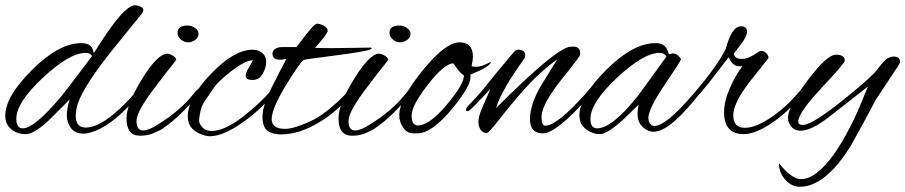

<svg xmlns="http://www.w3.org/2000/svg" viewBox="-29 -505 3442 730"><path d="M328 -303Q440 -485 484 -485Q491 -485 503.5 -480.5Q516 -476 516 -467Q516 -462 511 -454Q431 -356 392 -307Q274 -158 262 -93Q259 -79 259 -65Q259 -20 296 -20Q370 -20 489 -157Q499 -167 506 -168.5Q513 -170 513 -165Q513 -160 507 -153Q391 -14 301 2Q296 3 287 3Q256 3 240.5 -18.5Q225 -40 225 -65Q225 -93 236 -127L155 -46Q100 5 68.5 5Q37 5 16 -12Q-9 -31 -9 -65Q-9 -138 93 -239.5Q195 -341 280 -341Q308 -341 319 -326Q323 -321 328 -303ZM33 -53Q33 -17 58 -17Q101 -17 201 -135Q219 -156 321 -292Q314 -304 297 -304Q235 -304 134 -209.5Q33 -115 33 -53Z M646 -380Q646 -408 684 -408Q699 -408 712.5 -398.5Q726 -389 726 -376Q726 -363 713.5 -353.5Q701 -344 686 -344Q671 -344 658.5 -355Q646 -366 646 -380ZM503 11Q452 11 452 -55Q452 -109 511 -204.5Q570 -300 606 -301Q616 -301 628.5 -293Q641 -285 641 -277Q636 -270 629 -261.5Q622 -253 614 -243Q606 -233 592 -214.5Q578 -196 565 -179Q490 -82 490 -45.5Q490 -9 515 -9Q536 -9 572 -32Q656 -84 705 -146Q723 -169 729.5 -169Q736 -169 736 -161Q736 -153 713 -129Q690 -105 676.5 -91Q663 -77 658 -72.5Q653 -68 639.5 -55.5Q626 -43 619 -38Q612 -33 599 -23Q586 -13 576 -8.5Q566 -4 553 2Q532 11 503 11Z M769 13Q758 13 749 10Q685 -8 685 -62Q685 -132 773 -224Q861 -316 931 -316Q954 -316 968.5 -303.5Q983 -291 983 -269.5Q983 -248 970 -224.5Q957 -201 931 -201Q905 -201 905 -217Q905 -228 918.5 -250.5Q932 -273 932 -274.5Q932 -276 929 -276Q901 -273 852.5 -236Q804 -199 786 -174L747 -117Q737 -101 732.5 -79Q728 -57 728 -46Q728 -35 740.5 -21Q753 -7 776 -7Q826 -7 900 -65.5Q974 -124 1014 -177Q1019 -183 1026 -183Q1033 -183 1033 -179Q1033 -175 1028 -169Q973 -96 896.5 -41.5Q820 13 769 13Z M1237 -322 1381 -324Q1384 -322 1384 -321Q1384 -312 1259.5 -296Q1135 -280 1125 -277Q1106 -260 1055 -175.5Q1004 -91 1004 -52Q1004 -15 1055 -15Q1079 -15 1118 -30Q1157 -45 1178 -58Q1234 -93 1298 -161Q1312 -175 1317 -175Q1320 -175 1320 -169Q1320 -163 1305 -145Q1253 -81 1188 -42Q1110 6 1039 6Q1008 6 988.5 -7.5Q969 -21 969 -62Q969 -103 1005 -174.5Q1041 -246 1060 -281Q1046 -278 1036 -278Q1007 -278 1007 -301Q1007 -318 1031 -325Q1034 -325 1040 -326H1098Q1116 -349 1139 -379Q1167 -415 1177 -415Q1187 -415 1202 -407Q1217 -399 1217 -388Q1217 -377 1169 -323Q1195 -322 1237 -322Z M1452 -380Q1452 -408 1490 -408Q1505 -408 1518.5 -398.5Q1532 -389 1532 -376Q1532 -363 1519.5 -353.5Q1507 -344 1492 -344Q1477 -344 1464.5 -355Q1452 -366 1452 -380ZM1309 11Q1258 11 1258 -55Q1258 -109 1317 -204.5Q1376 -300 1412 -301Q1422 -301 1434.5 -293Q1447 -285 1447 -277Q1442 -270 1435 -261.5Q1428 -253 1420 -243Q1412 -233 1398 -214.5Q1384 -196 1371 -179Q1296 -82 1296 -45.5Q1296 -9 1321 -9Q1342 -9 1378 -32Q1462 -84 1511 -146Q1529 -169 1535.5 -169Q1542 -169 1542 -161Q1542 -153 1519 -129Q1496 -105 1482.5 -91Q1469 -77 1464 -72.5Q1459 -68 1445.5 -55.5Q1432 -43 1425 -38Q1418 -33 1405 -23Q1392 -13 1382 -8.5Q1372 -4 1359 2Q1338 11 1309 11Z M1760 -212Q1760 -177 1693 -95Q1614 2 1558 2H1542Q1516 2 1501 -25Q1489 -44 1489 -67Q1489 -127 1576.5 -235.5Q1664 -344 1718 -344Q1769 -344 1769 -290Q1769 -276 1764 -254Q1765 -251 1783 -251Q1801 -251 1838 -270Q1837 -253 1759 -221Q1760 -217 1760 -212ZM1695 -264Q1661 -264 1598.5 -184Q1536 -104 1536 -66Q1536 -28 1560 -28Q1603 -28 1669 -106Q1735 -184 1735 -218Q1719 -227 1695 -264Z M1941 -316Q1968 -316 1968 -295Q1968 -289 1965 -283Q1875 -158 1857 -94Q2090 -327 2140 -327Q2145 -328 2149 -328Q2177 -328 2177 -303Q2177 -298 2175 -293Q2173 -288 2135 -239Q2091 -187 2060.5 -139Q2030 -91 2030 -59Q2030 -27 2044 -27Q2088 -27 2197 -148Q2199 -150 2204 -157Q2219 -175 2222 -175Q2225 -175 2225 -165Q2225 -155 2211 -139Q2087 2 2035 2Q1986 2 1986 -52Q1986 -106 2026 -176L2090 -280Q2022 -230 1969 -170.5Q1916 -111 1872.5 -55Q1829 1 1822 1Q1807 1 1798.5 -11.5Q1790 -24 1790 -42.5Q1790 -61 1803 -92Q1816 -123 1836 -167L1776 -104Q1754 -82 1748.5 -82Q1743 -82 1743 -88.5Q1743 -95 1751 -103Q1788 -140 1815 -174Q1841 -208 1922 -304Q1931 -316 1941 -316Z M2515 -299 2529 -302Q2540 -302 2550 -293Q2560 -284 2560 -279Q2560 -274 2498 -182.5Q2436 -91 2436 -55Q2436 -52 2437 -49Q2442 -26 2459 -26Q2511 -26 2649 -198Q2652 -202 2656 -202Q2660 -202 2660 -194.5Q2660 -187 2651 -175Q2523 -4 2456 -4Q2447 -4 2439 -7Q2395 -24 2395 -73Q2395 -90 2399 -107L2337 -47Q2278 5 2251.5 5Q2225 5 2201 -12Q2174 -32 2174 -65Q2174 -138 2276 -239.5Q2378 -341 2463 -341Q2496 -341 2507 -318Q2510 -310 2512 -304.5Q2514 -299 2515 -299ZM2216 -53Q2216 -17 2241 -17Q2299 -17 2399 -144L2505 -290Q2497 -304 2479 -304Q2418 -304 2317 -209.5Q2216 -115 2216 -53Z M2799 5Q2724 5 2724 -78Q2724 -120 2746 -170Q2768 -220 2794 -254Q2789 -253 2781 -253Q2757 -253 2741 -287L2667 -191Q2605 -114 2595 -114Q2590 -114 2590 -118Q2590 -128 2607 -147Q2694 -248 2730 -318Q2753 -405 2788 -405Q2811 -405 2811 -385Q2811 -365 2786 -334L2762 -302Q2762 -281 2793 -281Q2811 -281 2833 -294L2859 -310Q2861 -311 2869 -311Q2877 -311 2886 -301Q2895 -291 2892 -283L2823 -196Q2759 -114 2759 -66.5Q2759 -19 2803 -19Q2849 -19 2916 -68Q2956 -97 2989 -133Q3020 -169 3023 -169Q3030 -169 3030 -161.5Q3030 -154 3021 -144L2989 -108Q2962 -80 2929 -54Q2850 5 2799 5Z M2933 116Q2981 176 3016 176Q3073 176 3139 85Q3187 18 3233 -84L3271 -176L3124 -61Q3056 -8 3015 -8Q2993 -8 2980 -23Q2967 -38 2967 -57Q2967 -100 3041 -198.5Q3115 -297 3149 -297Q3183 -297 3183 -274Q3183 -265 3094.5 -170.5Q3006 -76 3006 -43Q3006 -30 3023 -30Q3055 -30 3151.5 -105Q3248 -180 3297 -229Q3308 -242 3328 -268Q3347 -290 3370 -290Q3393 -290 3393 -268Q3393 -264 3348 -197Q3303 -130 3301 -126Q3270 -66 3206 49Q3109 205 3012 205Q2980 205 2956 177.5Q2932 150 2933 116Z"/></svg>

Font: Alex Brush
Style: Regular
Weight: 400
Designer: Robert E. Leuschke
Foundry: Robert E. Leuschke
Version: Version 1.003